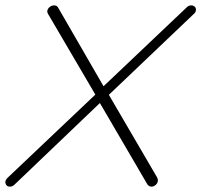

<svg xmlns="http://www.w3.org/2000/svg" viewBox="-46 -695 756 721"><path d="M-8.8 5.9Q-17.1 5.9 -21.5 0.7Q-25.9 -4.4 -25.9 -11.2Q-25.9 -19 -17.1 -27.8L312 -339.8L134.8 -642.1Q130.4 -649.4 131.8 -654.8Q133.3 -663.1 140.9 -668.9Q148.4 -674.8 157.2 -674.8Q167 -674.8 171.9 -667L342.8 -371.1L655.8 -668Q662.6 -674.8 671.9 -674.8Q679.7 -674.8 684.8 -670.2Q689.9 -665.5 689.9 -659.2Q689.9 -648.9 681.2 -642.1L362.8 -338.9L543.9 -28.8Q546.9 -22.9 546.9 -18.1Q546.9 -8.3 539.3 -1.2Q531.7 5.9 522.9 5.9Q514.2 5.9 507.8 -2L329.1 -308.1L8.8 -2Q1 5.9 -8.8 5.9Z"/></svg>

Font: Comic Neue Light
Style: Italic
Weight: 300
Italic angle: -12°
Designer: Craig Rozynski
Foundry: Craig Rozynski
Version: Version 2.003;hotconv 1.0.109;makeotfexe 2.5.65596